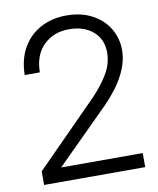

<svg xmlns="http://www.w3.org/2000/svg" viewBox="-83 -797 709 862"><g transform="rotate(-10 272.0 -366.0)"><path d="M48 -62 331 -348Q377 -396 403.5 -441.5Q430 -487 430 -537Q430 -597 388.5 -633Q347 -669 279 -669Q209 -669 163.5 -625Q118 -581 117 -501H48Q49 -572 78.5 -624Q108 -676 160 -704Q212 -732 279 -732Q345 -732 395 -705.5Q445 -679 471.5 -634Q498 -589 498 -536Q498 -426 377 -303L137 -64H509V0H48Z"/></g></svg>

Font: Aspekta 300
Style: Regular
Weight: 300
Designer: Ivo Dolenc
Version: Version 2.000